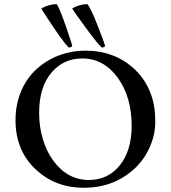

<svg xmlns="http://www.w3.org/2000/svg" viewBox="-20 -892 823 925"><path d="M168.5 -348.6Q168.5 -281.7 186.3 -222.2Q204.1 -162.6 236.3 -118.7Q304.2 -24.9 408.7 -24.9Q499 -24.9 555.7 -93.8Q614.3 -165 614.3 -285.6Q614.3 -424.3 547.9 -516.6Q480.5 -610.4 375.5 -610.4Q287.6 -610.4 230.5 -544.9Q168.5 -475.1 168.5 -348.6ZM54.7 -313.5Q54.7 -366.7 68.1 -413.6Q81.5 -460.4 105 -497.8Q128.4 -535.2 160.6 -563.2Q192.9 -591.3 230.5 -610.4Q306.2 -647.9 392.6 -647.9Q533.2 -647.9 628.9 -558.1Q691.4 -499.5 715.8 -411.1Q728 -367.2 728 -304.4Q728 -241.7 700.4 -180.9Q672.9 -120.1 625.5 -77.1Q526.4 12.7 382.8 12.7Q249 12.7 154.8 -73.2Q54.7 -165 54.7 -313.5ZM486.3 -669.9Q481 -663.1 470.7 -663.1Q453.1 -677.2 401.9 -746.6Q335.9 -836.4 327.6 -851.1Q363.3 -872.1 401.4 -872.1Q418.9 -848.6 446.8 -777.8Q484.4 -682.6 486.3 -669.9ZM179.2 -851.6Q219.2 -872.1 252.9 -872.1Q270 -852.5 322.8 -689.5Q327.6 -674.3 328.1 -670.9Q323.2 -663.1 311.5 -663.1Q284.7 -686 191.4 -830.6Q181.6 -845.7 179.2 -851.6Z"/></svg>

Font: RadleyRegular
Style: Regular
Weight: 400
Designer: vernon adams
Foundry: vernon adams
Version: Version 1.000;PS 001.001;hotconv 1.0.56